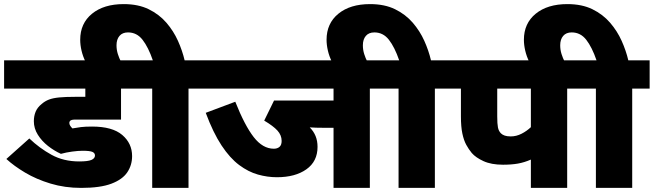

<svg xmlns="http://www.w3.org/2000/svg" viewBox="-20 -916 3187 936"><path d="M383 -181Q361 -181 331.5 -177Q302 -173 277 -166Q244 -181 214 -204.5Q184 -228 164.5 -259Q145 -290 145 -325Q145 -350 153.5 -371Q162 -392 183 -409Q199 -423 218.5 -430.5Q238 -438 268.5 -441Q299 -444 348 -444H396V-484H0V-622H667V-484H570V-333H346Q328 -333 322 -327Q318 -323 318 -317Q318 -310 322 -303.5Q326 -297 333 -290Q355 -294 375 -296.5Q395 -299 429 -299Q528 -299 576 -258Q624 -217 624 -155Q624 -111 600.5 -76Q577 -41 523 -20.5Q469 0 376 0Q296 0 226.5 -21Q157 -42 102.5 -74.5Q48 -107 11 -141L123 -241Q172 -194 231 -161.5Q290 -129 366 -129Q409 -129 426 -136.5Q443 -144 443 -158Q443 -170 430.5 -175.5Q418 -181 383 -181Z M397 -615Q384 -641 377.5 -669Q371 -697 371 -722Q371 -802 428.5 -849Q486 -896 583 -896Q654 -896 705 -871Q756 -846 791 -805.5Q826 -765 847.5 -717Q869 -669 880 -622H984V-484H899V0H722V-484H652V-622H725Q703 -686 675 -722Q647 -758 604 -758Q577 -758 562.5 -741Q548 -724 548 -695Q548 -673 554.5 -652.5Q561 -632 570 -615Z M1783 -484V0H1606V-293H1559Q1540 -293 1522 -293.5Q1504 -294 1490 -295Q1509 -276 1518.5 -252.5Q1528 -229 1528 -200Q1528 -129 1473.5 -90.5Q1419 -52 1330 -52Q1284 -52 1237.5 -65Q1191 -78 1146 -111.5Q1101 -145 1060 -207Q1019 -269 983 -366L1127 -420Q1173 -304 1217 -247.5Q1261 -191 1315 -191Q1332 -191 1342.5 -200Q1353 -209 1353 -229Q1353 -257 1332.5 -279.5Q1312 -302 1268 -328L1316 -426H1606V-484H969V-622H1868V-484Z M1598 -615Q1585 -641 1578.5 -669Q1572 -697 1572 -722Q1572 -802 1629.5 -849Q1687 -896 1784 -896Q1855 -896 1906 -871Q1957 -846 1992 -805.5Q2027 -765 2048.5 -717Q2070 -669 2081 -622H2185V-484H2100V0H1923V-484H1853V-622H1926Q1904 -686 1876 -722Q1848 -758 1805 -758Q1778 -758 1763.5 -741Q1749 -724 1749 -695Q1749 -673 1755.5 -652.5Q1762 -632 1771 -615Z M2745 -484V0H2568V-138Q2536 -124 2504.5 -118.5Q2473 -113 2432 -113Q2375 -113 2337 -130.5Q2299 -148 2280 -170Q2265 -188 2253 -210Q2241 -232 2234 -265Q2227 -298 2227 -349V-484H2170V-622H2830V-484ZM2568 -484H2404V-349Q2404 -312 2407.5 -294.5Q2411 -277 2422 -266Q2429 -259 2440.5 -255Q2452 -251 2470 -251Q2497 -251 2522.5 -264Q2548 -277 2568 -296Z M2560 -615Q2547 -641 2540.5 -669Q2534 -697 2534 -722Q2534 -802 2591.5 -849Q2649 -896 2746 -896Q2817 -896 2868 -871Q2919 -846 2954 -805.5Q2989 -765 3010.5 -717Q3032 -669 3043 -622H3147V-484H3062V0H2885V-484H2815V-622H2888Q2866 -686 2838 -722Q2810 -758 2767 -758Q2740 -758 2725.5 -741Q2711 -724 2711 -695Q2711 -673 2717.5 -652.5Q2724 -632 2733 -615Z"/></svg>

Font: Noto Sans Devanagari UI Black
Style: Regular
Weight: 900
Designer: Jelle Bosma - Monotype Design Team
Foundry: Monotype Imaging Inc.
Version: Version 2.003; ttfautohint (v1.8.4.7-5d5b)